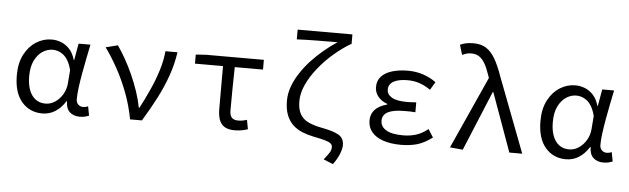

<svg xmlns="http://www.w3.org/2000/svg" viewBox="-53 -927 4307 1315"><g transform="rotate(5 2100.0 -269.5)"><path d="M253.5 12Q166.4 12 111.9 -51.5Q57.5 -115.1 57.5 -234.2Q57.5 -318.1 88.3 -376.9Q119 -435.7 168.7 -466.9Q218.3 -498.1 275.4 -498.1Q308.4 -498.1 340.2 -485.8Q371.9 -473.5 397.6 -446Q423.4 -418.4 437.2 -370.9H439.9L460.3 -486.1H541.8Q531.8 -438.1 521.2 -385.6Q510.7 -333.1 501.6 -281.8Q492.6 -230.4 486.7 -185.4Q480.8 -140.4 480.8 -106.8Q480.8 -82.4 495 -69.5Q509.1 -56.5 528.8 -56.5Q537.1 -56.5 546 -58.6Q555 -60.7 562.7 -63.7L574.5 -0.9Q564.6 3.5 548.8 7.8Q533 12 511.4 12Q468.4 12 442.2 -12.1Q415.9 -36.2 415.6 -86.8H412.9Q349.6 12 253.5 12ZM270.2 -57.2Q304.5 -57.2 335.5 -77.7Q366.4 -98.3 387 -132.7Q407.5 -167.1 410.8 -207.9L418 -299.5Q408.3 -339.1 393 -364.8Q377.7 -390.4 359.6 -404.1Q341.4 -417.9 323 -423.4Q304.7 -428.9 288.1 -428.9Q251.3 -428.9 217.9 -407Q184.6 -385 163.5 -342.1Q142.5 -299.2 142.5 -234.9Q142.5 -150.9 176.2 -104Q210 -57.2 270.2 -57.2Z M856.7 0Q838.6 -95.5 806.2 -180.9Q773.8 -266.3 732.9 -340.6Q692 -415 647 -477.3L729.4 -498.1Q756.9 -459.1 784.6 -409.8Q812.3 -360.5 836.8 -305.9Q861.2 -251.3 880.1 -195.1Q899 -139 909.4 -84.6H913.4Q946.5 -147.2 977.3 -215.1Q1008.1 -283 1029.8 -351.9Q1051.4 -420.7 1057.3 -486.1H1140.1Q1127.6 -401.5 1099.8 -322.9Q1072 -244.3 1031.4 -165.4Q990.7 -86.5 937.8 0Z M1576 12Q1532.5 12 1506.6 -3.8Q1480.8 -19.7 1469.8 -50.6Q1458.9 -81.5 1458.9 -126.6V-419.1H1266.1V-481.4L1335.8 -486.1H1733.9V-419.1H1539.7Q1537.9 -341.7 1537.1 -266.1Q1536.2 -190.5 1536.2 -120.6Q1536.2 -86.4 1550.8 -71.5Q1565.4 -56.5 1594.2 -56.5Q1608.9 -56.5 1623.9 -59Q1638.9 -61.6 1654.6 -66.7L1666.5 -3.2Q1649.8 3.1 1626.2 7.5Q1602.6 12 1576 12Z M2267.2 184.2 2201.4 157.4Q2227.7 124.7 2238.8 106.9Q2249.9 89.1 2249.9 68.8Q2249.9 54 2238.7 44.4Q2227.4 34.8 2199.2 26.5Q2170.9 18.3 2118.4 8Q2078.3 0 2041.5 -14.7Q2004.7 -29.4 1976.4 -55.4Q1948.2 -81.5 1931.9 -122.2Q1915.7 -162.9 1915.7 -222.4Q1915.7 -270.3 1933.3 -318.7Q1950.9 -367.1 1981.4 -413.8Q2011.8 -460.4 2051.6 -503.3Q2091.3 -546.1 2136.2 -583.4Q2181.1 -620.8 2226.6 -650.4Q2201.7 -650 2166 -649.8Q2130.2 -649.6 2090.2 -649.3Q2050.2 -648.9 2012.5 -648Q1974.7 -647.2 1946.4 -645.4V-712.4H2322.9V-645.4H2318.2Q2259.3 -610.5 2202.4 -561.3Q2145.6 -512 2100 -455Q2054.4 -398 2027.6 -339.4Q2000.7 -280.7 2000.7 -226.1Q2000.7 -168.7 2020.8 -135.2Q2040.9 -101.7 2078.2 -84.6Q2115.5 -67.5 2166.6 -57.7Q2247 -42.9 2285.6 -21.4Q2324.1 0 2324.1 49.9Q2324.1 71.9 2310.9 107.3Q2297.6 142.7 2267.2 184.2Z M2720 12Q2649 12 2597.5 -5.5Q2546 -23 2518.5 -56Q2491 -89 2491 -134Q2491 -169 2506 -193Q2521 -217 2546.5 -232Q2572 -247 2602 -255V-259Q2559 -275 2537 -304Q2515 -333 2515 -367Q2515 -412 2542 -441Q2569 -470 2616.5 -484Q2664 -498 2725 -498Q2779 -498 2828 -482Q2877 -466 2918 -436L2885 -381Q2848 -407 2809.5 -420Q2771 -433 2727 -433Q2666 -433 2631.5 -414Q2597 -395 2597 -357Q2597 -324 2631 -304Q2665 -284 2738 -284Q2752 -284 2766.5 -285Q2781 -286 2799 -287V-219Q2778 -221 2759.5 -221Q2741 -221 2723 -221Q2648 -221 2610.5 -201.5Q2573 -182 2573 -141Q2573 -101 2611.5 -77.5Q2650 -54 2729 -54Q2774 -54 2815 -66Q2856 -78 2899 -112L2934 -57Q2881 -17 2831.5 -2.5Q2782 12 2720 12Z M3144.6 8.2 3056 0 3280.1 -496.7 3271.8 -520.1Q3256.1 -567.2 3238.4 -596.6Q3220.7 -625.9 3198.5 -639.8Q3176.3 -653.7 3146.3 -653.7Q3126 -653.7 3111.6 -649.1Q3097.2 -644.5 3083.6 -637.7L3062.8 -706.2Q3080.3 -714.1 3101.6 -719.2Q3122.9 -724.4 3154.9 -724.4Q3206.4 -724.4 3241.4 -702.5Q3276.4 -680.5 3303.2 -635.2Q3330 -589.8 3354.8 -519L3552.8 0H3464.1L3318.9 -402.8H3314.9Z M3853.5 12Q3766.4 12 3711.9 -51.5Q3657.5 -115.1 3657.5 -234.2Q3657.5 -318.1 3688.3 -376.9Q3719 -435.7 3768.7 -466.9Q3818.3 -498.1 3875.4 -498.1Q3908.4 -498.1 3940.2 -485.8Q3971.9 -473.5 3997.6 -446Q4023.4 -418.4 4037.2 -370.9H4039.9L4060.3 -486.1H4141.8Q4131.8 -438.1 4121.2 -385.6Q4110.7 -333.1 4101.6 -281.8Q4092.6 -230.4 4086.7 -185.4Q4080.8 -140.4 4080.8 -106.8Q4080.8 -82.4 4095 -69.5Q4109.1 -56.5 4128.8 -56.5Q4137.1 -56.5 4146 -58.6Q4155 -60.7 4162.7 -63.7L4174.5 -0.9Q4164.6 3.5 4148.8 7.8Q4133 12 4111.4 12Q4068.4 12 4042.2 -12.1Q4015.9 -36.2 4015.6 -86.8H4012.9Q3949.6 12 3853.5 12ZM3870.2 -57.2Q3904.5 -57.2 3935.5 -77.7Q3966.4 -98.3 3987 -132.7Q4007.5 -167.1 4010.8 -207.9L4018 -299.5Q4008.3 -339.1 3993 -364.8Q3977.7 -390.4 3959.6 -404.1Q3941.4 -417.9 3923 -423.4Q3904.7 -428.9 3888.1 -428.9Q3851.3 -428.9 3817.9 -407Q3784.6 -385 3763.5 -342.1Q3742.5 -299.2 3742.5 -234.9Q3742.5 -150.9 3776.2 -104Q3810 -57.2 3870.2 -57.2Z"/></g></svg>

Font: Source Code Pro ExtraLight
Style: Regular
Weight: 200
Monospace: yes
Designer: Paul D. Hunt, Teo Tuominen
Foundry: Adobe
Version: Version 1.026;hotconv 1.1.0;makeotfexe 2.6.0